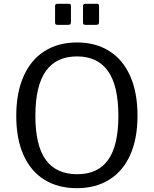

<svg xmlns="http://www.w3.org/2000/svg" viewBox="-20 -974 804 1004"><path d="M351 -859Q351 -850 347.5 -847Q344 -844 335 -844H282Q274 -844 271 -846.5Q268 -849 268 -857V-941Q268 -948 270.5 -951Q273 -954 279 -954H340Q346 -954 348.5 -951.5Q351 -949 351 -942ZM498 -859Q498 -850 494.5 -847Q491 -844 481 -844H429Q420 -844 417 -846.5Q414 -849 414 -857V-941Q414 -954 425 -954H487Q493 -954 495.5 -951.5Q498 -949 498 -942ZM65 -368Q65 -489 103.5 -575.5Q142 -662 213.5 -707Q285 -752 383 -752Q480 -752 551.5 -707Q623 -662 661 -576Q699 -490 699 -369Q699 -249 661 -164Q623 -79 551.5 -34.5Q480 10 382 10Q284 10 212.5 -34Q141 -78 103 -163Q65 -248 65 -368ZM599 -368Q599 -526 544.5 -602.5Q490 -679 383 -679Q274 -679 219.5 -602Q165 -525 165 -368Q165 -213 219.5 -138Q274 -63 384 -63Q492 -63 545.5 -138Q599 -213 599 -368Z"/></svg>

Font: Libre Franklin
Style: Regular
Weight: 400
Designer: Pablo Impallari, Rodrigo Fuenzalida
Foundry: Impallari Type
Version: Version 1.002; ttfautohint (v1.5)